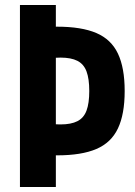

<svg xmlns="http://www.w3.org/2000/svg" viewBox="-20 -750 540 770"><path d="M209 -127Q184 -127 160.5 -128.5Q137 -130 120 -131L168 -255Q179 -254 193.5 -252.5Q208 -251 223 -251Q265 -251 290.5 -264Q316 -277 327 -306.5Q338 -336 338 -385Q338 -434 327 -463.5Q316 -493 290.5 -506Q265 -519 223 -519Q208 -519 193.5 -518Q179 -517 168 -515L120 -639Q137 -641 160.5 -642Q184 -643 209 -643Q307 -643 366.5 -617.5Q426 -592 453 -535Q480 -478 480 -385Q480 -292 453 -235Q426 -178 366.5 -152.5Q307 -127 209 -127ZM60 0V-730H204V0Z"/></svg>

Font: M PLUS 1 Code
Style: Bold
Weight: 700
Designer: Coji Morishita
Foundry: UNDERFOREST DESIGN
Version: Version 1.002